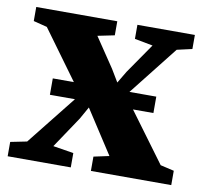

<svg xmlns="http://www.w3.org/2000/svg" viewBox="-66 -614 733 686"><g transform="rotate(10 301.0 -271.5)"><path d="M63.5 -64 220.5 -261.5 61.5 -479.5 12 -492V-543H306V-492L245 -479.5L317 -372.5L344 -327.5L370 -371L445 -479.5L379 -492V-543H587.5V-492L532.5 -479.5L382 -288.5L548 -63.5L597.5 -52V0H306V-52L362 -64L290 -175L259.5 -222L234.5 -177.5L158.5 -64L233 -52V0H4V-52ZM490 -302V-242.5H114.5V-302Z"/></g></svg>

Font: Merriweather 48pt ExtraBold
Style: Regular
Weight: 800
Version: Version 2.100